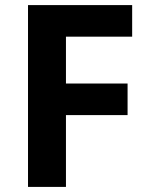

<svg xmlns="http://www.w3.org/2000/svg" viewBox="-20 -734 589 754"><path d="M239 0H90V-714H499V-590H239V-406H481V-282H239Z"/></svg>

Font: Noto Sans Tai Tham
Style: Regular
Weight: 400
Designer: Monotype Design Team 2013. Revised by David WIlliams 2020
Foundry: Monotype Imaging Inc.
Version: Version 2.002